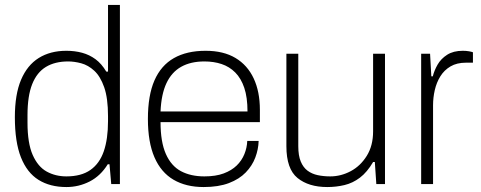

<svg xmlns="http://www.w3.org/2000/svg" viewBox="-20 -743 1943 775"><path d="M248 12Q182 12 135.5 -17Q89 -46 64.5 -108Q40 -170 40 -270Q40 -362 65 -421Q90 -480 136.5 -509Q183 -538 248 -538Q282 -538 311.5 -530Q341 -522 365.5 -504Q390 -486 409 -454H416V-723H464V0H429L422 -80H415Q386 -33 342 -10.5Q298 12 248 12ZM248 -31Q308 -31 345 -57Q382 -83 399 -132.5Q416 -182 416 -254V-274Q416 -347 400.5 -391Q385 -435 360.5 -457.5Q336 -480 308 -487.5Q280 -495 255 -495Q202 -495 165.5 -473Q129 -451 110 -403.5Q91 -356 91 -278V-248Q91 -165 112 -117.5Q133 -70 168.5 -50.5Q204 -31 248 -31Z M802 12Q731 12 680.5 -17.5Q630 -47 603.5 -108Q577 -169 577 -263Q577 -358 603.5 -418.5Q630 -479 682 -508.5Q734 -538 810 -538Q882 -538 930.5 -509Q979 -480 1004 -426.5Q1029 -373 1029 -300V-250H628Q628 -170 649.5 -121.5Q671 -73 710.5 -52Q750 -31 805 -31Q851 -31 883 -43Q915 -55 935.5 -75Q956 -95 966.5 -121Q977 -147 978 -174H1024Q1023 -140 1010.5 -107Q998 -74 972 -47Q946 -20 904 -4Q862 12 802 12ZM628 -293H979Q979 -350 966 -388.5Q953 -427 929.5 -450.5Q906 -474 874.5 -484.5Q843 -495 805 -495Q750 -495 711.5 -473.5Q673 -452 652 -407.5Q631 -363 628 -293Z M1301 12Q1226 12 1181 -24.5Q1136 -61 1136 -153V-526H1184V-153Q1184 -115 1194 -91Q1204 -67 1221.5 -54Q1239 -41 1262.5 -36Q1286 -31 1313 -31Q1356 -31 1395.5 -52Q1435 -73 1460.5 -114Q1486 -155 1486 -213V-526H1534V0H1499L1493 -89H1486Q1462 -48 1433 -26Q1404 -4 1370.5 4Q1337 12 1301 12Z M1680 0V-526H1716L1721 -435H1727Q1733 -459 1746.5 -482.5Q1760 -506 1785 -522Q1810 -538 1848 -538Q1862 -538 1873 -536Q1884 -534 1889 -532V-490H1861Q1824 -490 1798.5 -475Q1773 -460 1757.5 -435Q1742 -410 1735 -379.5Q1728 -349 1728 -318V0Z"/></svg>

Font: Archivo SemiBold Thin
Style: Regular
Weight: 250
Version: Version 2.001